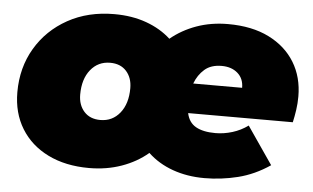

<svg xmlns="http://www.w3.org/2000/svg" viewBox="-44 -623 1142 700"><g transform="rotate(5 526.5 -273.5)"><path d="M304 10Q218 10 154 -21.5Q90 -53 55 -110Q20 -167 20 -243Q20 -333 62 -404Q104 -475 178 -516Q252 -557 348 -557Q413 -557 465.5 -538Q518 -519 555 -485Q596 -519 649 -538Q702 -557 764 -557Q852 -557 914 -526Q976 -495 1009 -441Q1042 -387 1042 -316Q1042 -291 1038.5 -267Q1035 -243 1030 -221H647Q654 -187 680.5 -172Q707 -157 752 -157Q783 -157 814 -166.5Q845 -176 871 -195L965 -58Q909 -20 848.5 -5Q788 10 726 10Q663 10 610 -9Q557 -28 519 -64Q478 -29 423 -9.5Q368 10 304 10ZM330 -168Q374 -168 401.5 -202Q429 -236 429 -293Q429 -331 407.5 -355Q386 -379 348 -379Q304 -379 276.5 -345Q249 -311 249 -254Q249 -216 270.5 -192Q292 -168 330 -168ZM656 -330H835Q835 -364 812.5 -383.5Q790 -403 754 -403Q715 -403 691.5 -382.5Q668 -362 656 -330Z"/></g></svg>

Font: Montserrat Black
Style: Italic
Weight: 900
Italic angle: -11.3°
Designer: Julieta Ulanovsky
Foundry: Julieta Ulanovsky
Version: Version 9.000; ttfautohint (v1.8.4.7-5d5b)